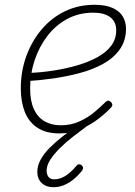

<svg xmlns="http://www.w3.org/2000/svg" viewBox="-20 -539 566 803"><path d="M229 19Q172 19 136 -5Q100 -29 83.5 -71.5Q67 -114 67 -169Q67 -242 90.5 -305.5Q114 -369 155.5 -417.5Q197 -466 253 -492.5Q309 -519 375 -519Q423 -519 452.5 -505Q482 -491 494.5 -468.5Q507 -446 507 -419Q507 -369 481 -332.5Q455 -296 411.5 -272Q368 -248 313.5 -233.5Q259 -219 203 -211Q147 -203 97 -200L104 -234Q153 -236 204.5 -244Q256 -252 302.5 -265.5Q349 -279 386 -299Q423 -319 444.5 -347Q466 -375 466 -412Q466 -448 441 -467Q416 -486 370 -486Q310 -486 261.5 -460Q213 -434 178.5 -389Q144 -344 125 -287.5Q106 -231 106 -170Q106 -117 121.5 -83Q137 -49 166 -32Q195 -15 235 -15Q277 -15 313 -31.5Q349 -48 376 -71Q403 -94 421 -112Q428 -118 433 -118Q438 -118 443 -113Q448 -109 449.5 -103Q451 -97 445 -90Q426 -69 393.5 -43.5Q361 -18 319.5 0.5Q278 19 229 19ZM203 244Q173 244 154.5 226.5Q136 209 136 180Q136 154 150 128.5Q164 103 188.5 78.5Q213 54 244.5 29.5Q276 5 312 -20L347 -17V-14Q316 9 285.5 32.5Q255 56 230 81Q205 106 190 129.5Q175 153 175 175Q175 190 182.5 200.5Q190 211 207 211Q230 211 253 197Q276 183 300 154Q304 149 310 148Q316 147 323 154Q328 159 327.5 164Q327 169 323 175Q306 196 287 211.5Q268 227 247 235.5Q226 244 203 244Z"/></svg>

Font: Playwrite CU Thin
Style: Regular
Weight: 250
Designer: Veronika Burian, José Scaglione
Foundry: TypeTogether
Version: Version 1.002